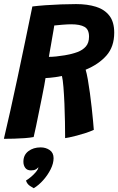

<svg xmlns="http://www.w3.org/2000/svg" viewBox="-20 -684 594 964"><path d="M-0.5 13Q14.5 -49 32 -128.5Q49.5 -208 68.5 -296.2Q87.5 -384.5 106.2 -475.5Q125 -566.5 142.5 -651.5Q170.5 -655 208.5 -657.8Q246.5 -660.5 287 -662Q327.5 -663.5 362 -663.5Q419 -663.5 462 -650Q505 -636.5 529.2 -605.2Q553.5 -574 553.5 -520Q553.5 -449.5 514.5 -405.2Q475.5 -361 410 -334Q415.5 -316 421 -284.8Q426.5 -253.5 431.5 -216.5Q436.5 -179.5 440.5 -142.8Q444.5 -106 447.2 -76.8Q450 -47.5 451 -32Q432.5 -23.5 410 -16.2Q387.5 -9 365.8 -3.2Q344 2.5 328 5.8Q312 9 307 9.5Q307 -26 306.2 -71.8Q305.5 -117.5 303.5 -163.5Q301.5 -209.5 298.5 -246.8Q295.5 -284 291 -302.5Q276 -299.5 260 -297Q244 -294.5 230.5 -293.5Q217 -292.5 208.5 -292Q207 -281 202.2 -254.8Q197.5 -228.5 190.2 -193.5Q183 -158.5 175.5 -121.2Q168 -84 161.2 -51Q154.5 -18 149 4Q131 7.5 105 9.5Q79 11.5 51.2 12.2Q23.5 13 -0.5 13ZM225.5 -398.5Q258 -398.5 306 -406.5Q341.5 -412.5 368.5 -422.5Q395.5 -432.5 411.2 -450.8Q427 -469 427 -500Q427 -536.5 404.2 -549.2Q381.5 -562 338 -562Q330 -562 317.8 -561.5Q305.5 -561 292.2 -559.8Q279 -558.5 268.2 -557.5Q257.5 -556.5 252.5 -556Q251.5 -547.5 248.5 -531.2Q245.5 -515 242.2 -495.2Q239 -475.5 235.5 -456Q232 -436.5 229.2 -421Q226.5 -405.5 225.5 -398.5ZM149.5 261Q145 259 130.5 249.5Q116 240 110.5 222.5Q120.5 216.5 134.8 204.8Q149 193 160 180Q171 167 172 159Q172.5 157 172.5 155.5Q168 162 159 166.8Q150 171.5 135.5 171.5Q116 171.5 106.8 158.8Q97.5 146 97.5 128Q97.5 94 122.5 75Q147.5 56 184 56Q210 56 229.5 69.5Q249 83 249 110Q249 136.5 234.5 165.5Q220 194.5 197.5 220Q175 245.5 149.5 261Z"/></svg>

Font: Grandstander Thin SemiBold
Style: Italic
Weight: 600
Italic angle: -15°
Version: Version 1.200